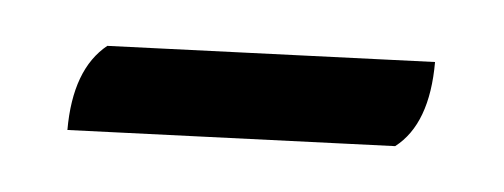

<svg xmlns="http://www.w3.org/2000/svg" viewBox="-24 -369 404 154"><g transform="rotate(5 177.5 -292.0)"><path d="M296 -262 33 -252Q33 -301 59 -322L322 -332Q322 -282 296 -262Z"/></g></svg>

Font: Gabriela
Style: Regular
Weight: 400
Designer: Eduardo Rodriguez Tunni
Foundry: Eduardo Rodriguez Tunni
Version: Version 1.003